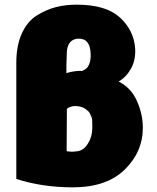

<svg xmlns="http://www.w3.org/2000/svg" viewBox="-20 -779 673 824"><path d="M560 -572Q563 -522 542.5 -485Q522 -448 489 -429Q542 -403 567.5 -346Q593 -289 593 -231Q593 -127 515 -51Q437 25 293 25Q162 25 50 -11V-510Q50 -584 74 -636Q98 -688 138.5 -713Q179 -738 220 -748.5Q261 -759 309 -759Q434 -759 494 -704.5Q554 -650 560 -572ZM376 -228Q376 -229 376 -237.5Q376 -246 376 -250Q376 -254 375.5 -263Q375 -272 372.5 -277Q370 -282 367 -289.5Q364 -297 358.5 -302Q353 -307 346 -312Q339 -317 329 -320Q319 -323 306 -324Q281 -324 267 -312Q267 -281 266.5 -220.5Q266 -160 266 -130Q280 -128 289 -128Q298 -128 312 -130Q339 -133 357.5 -163Q376 -193 376 -228ZM265 -465Q291 -474 325 -475Q326 -475 328 -474.5Q330 -474 331 -474Q343 -479 350.5 -485Q358 -491 364 -507Q370 -523 369 -548Q367 -616 314 -613Q272 -610 267 -559Q267 -549 266 -529.5Q265 -510 265 -498Z"/></svg>

Font: Repo
Style: ExtraBlack
Weight: 1000
Designer: Stefan Peev
Foundry: Context Ltd
Version: Version 001.000